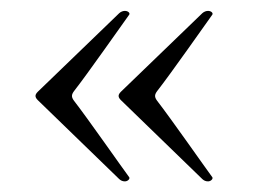

<svg xmlns="http://www.w3.org/2000/svg" viewBox="-20 -413 478 356"><path d="M201 -388.5 50.1 -242.9C44.4 -237.2 44.4 -233 50.1 -227.3L201 -81C204.2 -78.1 207.4 -76.7 211.6 -76.7C217 -76.7 221.6 -81.7 219.5 -84.5C207 -101.2 142.8 -193.2 117.2 -226.2C112.2 -233 112.2 -237.2 117.2 -244C142.8 -276.6 207 -368.6 219.5 -385.7C221.6 -388.5 217.7 -392.8 211.6 -392.8C208.5 -392.8 204.5 -391.7 201 -388.5ZM204.2 -227.3 355.1 -81C358.3 -78.1 361.5 -76.7 365.8 -76.7C371.1 -76.7 375.7 -81.7 373.6 -84.5C361.2 -101.2 296.9 -193.2 271.3 -226.2C266.3 -233 266.3 -237.2 271.3 -244C296.9 -276.6 361.2 -368.6 373.6 -385.7C375.7 -388.5 371.8 -392.8 365.8 -392.8C362.6 -392.8 358.7 -391.7 355.1 -388.5L204.2 -242.9C198.5 -237.2 198.5 -233 204.2 -227.3Z"/></svg>

Font: Margiela Serif Light
Style: Regular
Weight: 300
Designer: Andreas Faust, Stefan Endress
Version: Version 1.002;FEAKit 1.0